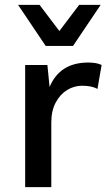

<svg xmlns="http://www.w3.org/2000/svg" viewBox="-20 -766 454 786"><path d="M396 -500 379 -402Q356 -415 316 -415Q284 -415 255.5 -398Q227 -381 208.5 -347Q190 -313 190 -265V0H83V-500H174L183 -410Q225 -510 341 -510Q376 -510 396 -500ZM279 -578H167L54 -746H142L223 -639L304 -746H392Z"/></svg>

Font: Work Sans Medium
Style: Regular
Weight: 500
Designer: Wei Huang
Foundry: Wei Huang
Version: Version 1.500